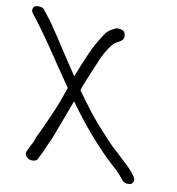

<svg xmlns="http://www.w3.org/2000/svg" viewBox="-122 -723 771 837"><g transform="rotate(10 263.5 -304.5)"><path d="M331.1 -616 330.1 -615.7 315.6 -607.9C304.8 -602.6 295.3 -594.7 287.6 -585C280.1 -574.7 269.8 -558 256.1 -534.6C242.4 -512.1 220.3 -461.3 187.7 -378.6C181.7 -387.5 174 -399.1 166.2 -410.7C139.2 -449.6 112.7 -492.5 85.1 -534C61.3 -570.1 42.1 -599.4 17.4 -628.8L4.9 -644.9C-5.2 -652.9 -22.1 -653.4 -32.2 -649.8C-42.1 -644 -48.3 -629.8 -36.6 -615.8L-23.9 -599.8C6.2 -560.7 44.1 -507.5 88.7 -441.2C112.8 -403 144.6 -359.7 168.7 -323.5C164.2 -311.3 157.3 -291.3 149.6 -268.2C133.9 -224.3 111.7 -178.3 94 -137.4C81.8 -108.2 71.8 -98 62.8 -66.2C56.7 -56 49.2 -41 40.4 -21.2C33.3 -7.1 45.6 7.3 57.7 13C69.4 16.7 85.3 15.3 92.4 6.9C105.9 -22 108 -20.2 119.2 -49C126.1 -67.6 131.8 -75.3 139 -92.5L148.6 -118C166.9 -167.7 186.4 -217 205.7 -270.5C217.4 -254.5 231 -237 245.2 -217.7C303.5 -141 378.3 -59.1 439.6 -7C447 -0.3 455.7 9.5 466 22.9L475.6 34.4C484.6 43 501.4 45.1 512.4 40.9C523 35.2 528.3 21.5 518.1 7.8L517.8 6.8L508.1 -6.6L507.9 -6.9C487.4 -32 472.7 -43.3 455.5 -60C428.4 -85.7 416.2 -94.2 381.8 -130.3C355 -159.8 315 -203 288.2 -237.4C260.7 -274.7 246.4 -292.6 224.8 -323.1C226 -326.8 227.6 -332.9 229.6 -338.7C243.9 -376.6 259.5 -411 278.7 -457.9C290.7 -488.3 306.6 -517.3 329.2 -544.8C335.7 -551.2 342.3 -555.6 348.9 -558.3L349.2 -558.5L363.3 -567.1L363.5 -567.6C376.9 -577.5 375.6 -596.7 366.1 -609.3C358.7 -615 344.7 -618.7 331.1 -616Z"/></g></svg>

Font: MewTooHand
Style: BdCondLta
Weight: 400
Designer: Mew Too, Robert Jablonski
Version: Version 0.77